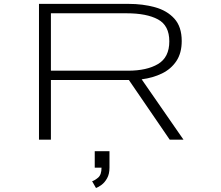

<svg xmlns="http://www.w3.org/2000/svg" viewBox="-20 -720 1140 990"><path d="M181 0V-700H643Q716.5 -700 779 -682.8Q841.5 -665.5 879.2 -623.8Q917 -582 917 -508.5Q917 -446.5 889.5 -405.2Q862 -364 815.2 -341.2Q768.5 -318.5 710.5 -311L926 0H855L644.5 -307.5H242.5V0ZM242.5 -355.5H640.5Q737 -355.5 795 -390Q853 -424.5 853 -507Q853 -588.5 794.5 -620Q736 -651.5 633 -651.5H242.5ZM468.5 144.5V59.5H544.5V144.5Q544.5 177.5 532.2 199.2Q520 221 503.8 233Q487.5 245 475 249.5L455 214.5Q468.5 210.5 486 195.8Q503.5 181 503.5 144.5Z"/></svg>

Font: Trispace Expanded ExtraLight
Style: Regular
Weight: 200
Width: 7
Designer: Tyler Finck
Foundry: Etcetera Type Company
Version: Version 1.210; ttfautohint (v1.8.3)